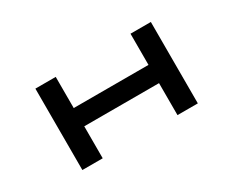

<svg xmlns="http://www.w3.org/2000/svg" viewBox="-99 -1065 1737 1430"><g transform="rotate(-30 769.5 -350.0)"><path d="M273 -700V0H448V-275H1091V0H1266V-700H1091V-432H448V-700Z"/></g></svg>

Font: Melete Bold
Style: Regular
Weight: 700
Width: 6
Designer: Sora Sagano
Foundry: DOT COLON
Version: Version 0.200;FEAKit 1.0